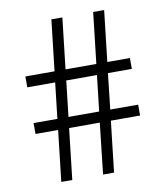

<svg xmlns="http://www.w3.org/2000/svg" viewBox="-83 -809 756 878"><g transform="rotate(-10 295.0 -370.0)"><path d="M130.5 0 157.5 -236.5H52.5V-287H163L182 -453H52.5V-503.5H188L215 -740H266L239 -503.5H382L409 -740H460L433 -503.5H538V-453H427L408.5 -287H538V-236.5H402.5L375.5 0H324.5L351 -236.5H208.5L181.5 0ZM214.5 -287H357L376 -453H233.5Z"/></g></svg>

Font: Encode Sans Semi Expanded Light
Style: Regular
Weight: 300
Width: 6
Designer: Multiple Designers
Foundry: Impallari Type
Version: Version 3.000; ttfautohint (v1.8.3) -l 8 -r 50 -G 200 -x 14 